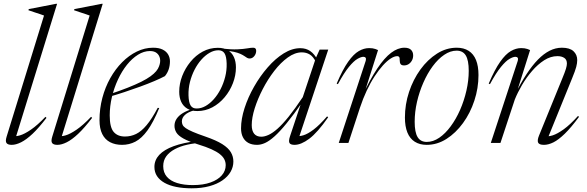

<svg xmlns="http://www.w3.org/2000/svg" viewBox="-20 -755 3102 1014"><path d="M212.5 -673Q203.5 -676.5 189.5 -681Q175.5 -685.5 160 -690.8Q144.5 -696 130 -701L132 -707L276 -735H281.5L60.5 -20L48 -37.5Q61 -33 85.2 -40Q109.5 -47 143.8 -70.5Q178 -94 220 -138L225.5 -132.5Q185 -79.5 151.8 -48.2Q118.5 -17 91.2 -3.5Q64 10 42 10Q21 10 14.2 0.2Q7.5 -9.5 15 -33.5Z M453.5 -673Q444.5 -676.5 430.5 -681Q416.5 -685.5 401 -690.8Q385.5 -696 371 -701L373 -707L517 -735H522.5L301.5 -20L289 -37.5Q302 -33 326.2 -40Q350.5 -47 384.8 -70.5Q419 -94 461 -138L466.5 -132.5Q426 -79.5 392.8 -48.2Q359.5 -17 332.2 -3.5Q305 10 283 10Q262 10 255.2 0.2Q248.5 -9.5 256 -33.5Z M772 -485.5Q740 -485.5 708.8 -466Q677.5 -446.5 650.5 -412.8Q623.5 -379 603 -335Q582.5 -291 571 -242.5Q559.5 -194 559.5 -145.5Q559.5 -83 580.2 -58.5Q601 -34 640 -34Q671 -34 698.8 -47.5Q726.5 -61 754.2 -94Q782 -127 813 -185.5L821 -184.5Q789.5 -108.5 758.8 -66.2Q728 -24 695.2 -7Q662.5 10 624.5 10Q588.5 10 561.5 -4Q534.5 -18 520 -47Q505.5 -76 505.5 -120.5Q505.5 -181 520.5 -237.8Q535.5 -294.5 562.5 -342.5Q589.5 -390.5 625.2 -426.5Q661 -462.5 702.8 -482.8Q744.5 -503 788.5 -503Q819.5 -503 839 -493.2Q858.5 -483.5 868 -467.2Q877.5 -451 877.5 -431.5Q877.5 -409 871 -389.2Q864.5 -369.5 851 -353Q829.5 -341.5 795.5 -327Q761.5 -312.5 721 -297.8Q680.5 -283 638.2 -269Q596 -255 557 -244L557.5 -257Q613.5 -275.5 655 -292Q696.5 -308.5 726 -323.2Q755.5 -338 774.8 -352Q794 -366 804.8 -379Q815.5 -392 820 -405Q828.5 -427 825 -445.2Q821.5 -463.5 808.2 -474.5Q795 -485.5 772 -485.5Z M1298.5 -446Q1290.5 -446 1284.5 -449.8Q1278.5 -453.5 1270.5 -459Q1262.5 -464.5 1249.5 -470.5Q1236.5 -476.5 1215.8 -481.2Q1195 -486 1162.5 -488L1152 -498.5Q1202 -493 1234 -494.5Q1266 -496 1285.5 -499.5Q1305 -503 1317 -503Q1325 -503 1329 -499Q1333 -495 1333 -486.5Q1333 -479.5 1330.5 -472.2Q1328 -465 1323.2 -459Q1318.5 -453 1312.2 -449.5Q1306 -446 1298.5 -446ZM1019 -182Q1042.5 -182 1065.5 -195Q1088.5 -208 1109 -231Q1129.5 -254 1145 -284.2Q1160.5 -314.5 1169.2 -349Q1178 -383.5 1177 -419.5Q1176 -457 1165.8 -473.2Q1155.5 -489.5 1133.5 -489.5Q1110 -489.5 1087 -476.2Q1064 -463 1043.5 -440Q1023 -417 1007.5 -386.8Q992 -356.5 983.2 -322Q974.5 -287.5 975.5 -251.5Q976.5 -214 986.8 -197.8Q997 -181.5 1019 -182ZM1130.5 -502.5Q1163 -502.5 1184 -489.5Q1205 -476.5 1215.5 -453.2Q1226 -430 1226 -399Q1226 -357 1210.2 -316Q1194.5 -275 1166.5 -241.5Q1138.5 -208 1101.5 -188.2Q1064.5 -168.5 1022 -168.5Q990 -168.5 968.8 -181.5Q947.5 -194.5 937 -217.2Q926.5 -240 926.5 -270.5Q926.5 -312.5 942.2 -353.5Q958 -394.5 985.8 -428.5Q1013.5 -462.5 1050.5 -482.5Q1087.5 -502.5 1130.5 -502.5ZM992.5 239.5Q947 239.5 910.8 232.2Q874.5 225 848.8 210.5Q823 196 809.2 175Q795.5 154 795.5 126.5Q795.5 90.5 821 63Q846.5 35.5 897 17Q947.5 -1.5 1022 -10.5H1052V-1.5Q1008 0.5 969.8 9Q931.5 17.5 902.8 33Q874 48.5 858 70.5Q842 92.5 842 122.5Q842 156 861 178.2Q880 200.5 915.2 211.5Q950.5 222.5 998 222.5Q1053.5 222.5 1092.2 208.5Q1131 194.5 1151.5 170.8Q1172 147 1172 117.5Q1172 101 1164.8 86.5Q1157.5 72 1140.8 58.8Q1124 45.5 1096.2 33Q1068.5 20.5 1027.5 8Q975 -8.5 948 -23.8Q921 -39 911.2 -55.5Q901.5 -72 901.5 -90.5Q901.5 -111 913 -128Q924.5 -145 946 -158Q967.5 -171 997 -179.5L1006.5 -172.5Q973 -163.5 956.8 -148.2Q940.5 -133 940.5 -114Q940.5 -104 944.5 -95.5Q948.5 -87 961 -78.2Q973.5 -69.5 998.2 -58.8Q1023 -48 1064 -34Q1122 -14 1154 6.2Q1186 26.5 1199.2 49Q1212.5 71.5 1212.5 98Q1212.5 126.5 1198 152Q1183.5 177.5 1155.2 197.2Q1127 217 1086 228.2Q1045 239.5 992.5 239.5Z M1511.5 -35 1572.5 -218H1578.5Q1530.5 -149 1494.2 -104.5Q1458 -60 1430 -35Q1402 -10 1380 0Q1358 10 1337.5 10Q1310 10 1291.2 -0.5Q1272.5 -11 1262.8 -30.5Q1253 -50 1253 -77Q1253 -126.5 1271.5 -184Q1290 -241.5 1321.8 -297.2Q1353.5 -353 1393.8 -399.2Q1434 -445.5 1478.2 -473Q1522.5 -500.5 1566 -500.5Q1596.5 -500.5 1618.5 -485.2Q1640.5 -470 1656.5 -439.5L1648 -428Q1634.5 -456 1616 -467.2Q1597.5 -478.5 1574 -478.5Q1537.5 -478.5 1500 -451.5Q1462.5 -424.5 1428.5 -380.5Q1394.5 -336.5 1367.8 -284.8Q1341 -233 1325.2 -183Q1309.5 -133 1309.5 -94.5Q1309.5 -64.5 1322.2 -48.8Q1335 -33 1360 -33Q1377.5 -33 1398.8 -42.8Q1420 -52.5 1446 -75.5Q1472 -98.5 1504.8 -139.2Q1537.5 -180 1579 -242L1648 -448.5L1668 -493H1713.5L1555.5 -18.5L1543 -37.5Q1559 -33.5 1582.2 -40.5Q1605.5 -47.5 1636.8 -71.2Q1668 -95 1707.5 -140.5L1713 -135.5Q1656.5 -54.5 1613.2 -22.2Q1570 10 1535.5 10Q1515 10 1509 0.5Q1503 -9 1511.5 -35Z M1911.5 -434Q1914.5 -444.5 1911 -449.8Q1907.5 -455 1899 -455Q1887 -455 1867.8 -444Q1848.5 -433 1822.8 -401.8Q1797 -370.5 1764.5 -310.5L1758 -313.5Q1790 -388.5 1818.8 -429Q1847.5 -469.5 1874.8 -485.2Q1902 -501 1929.5 -501Q1939.5 -501 1947.5 -499.8Q1955.5 -498.5 1962.5 -496.2Q1969.5 -494 1976.5 -490.5L1898.5 -245H1892Q1934.5 -336.5 1972.5 -393.2Q2010.5 -450 2046 -476.5Q2081.5 -503 2115.5 -503Q2139.5 -503 2150.8 -491.8Q2162 -480.5 2162 -462.5Q2162 -447 2155.2 -435Q2148.5 -423 2137.8 -416.2Q2127 -409.5 2114 -409.5Q2101 -409.5 2096 -416.2Q2091 -423 2091 -436Q2091.5 -449 2088.2 -453.8Q2085 -458.5 2078.5 -458.5Q2063 -458.5 2043.5 -446Q2024 -433.5 2002.2 -409.5Q1980.5 -385.5 1958.5 -352Q1936.5 -318.5 1916.8 -276.5Q1897 -234.5 1881 -186L1820 0H1769Z M2392 -503Q2429.5 -503 2455.2 -486.5Q2481 -470 2494 -438Q2507 -406 2507 -358.5Q2507 -289.5 2485.2 -223.5Q2463.5 -157.5 2425.2 -105Q2387 -52.5 2337.8 -21.2Q2288.5 10 2233.5 10Q2196.5 10 2170.5 -6.5Q2144.5 -23 2131.5 -55.2Q2118.5 -87.5 2118.5 -134Q2118.5 -203.5 2140.2 -269.2Q2162 -335 2200.2 -387.8Q2238.5 -440.5 2287.8 -471.8Q2337 -503 2392 -503ZM2234 -5.5Q2267.5 -5.5 2299.8 -27.5Q2332 -49.5 2360.2 -87.8Q2388.5 -126 2409.8 -174.5Q2431 -223 2443.2 -276.2Q2455.5 -329.5 2455.5 -381Q2455.5 -436.5 2440 -462Q2424.5 -487.5 2391.5 -487.5Q2358.5 -487.5 2326 -465.5Q2293.5 -443.5 2265.2 -405.2Q2237 -367 2215.8 -318.5Q2194.5 -270 2182.2 -216.8Q2170 -163.5 2170 -111.5Q2170 -56.5 2185.5 -31Q2201 -5.5 2234 -5.5Z M2567.5 -310.5 2561 -313.5Q2593 -388.5 2621.8 -429Q2650.5 -469.5 2677.8 -485.2Q2705 -501 2732.5 -501Q2742.5 -501 2750.5 -499.8Q2758.5 -498.5 2765.5 -496.2Q2772.5 -494 2779.5 -490.5L2709 -267L2700.5 -258Q2731 -318 2761 -363.8Q2791 -409.5 2821 -440.2Q2851 -471 2882.5 -487Q2914 -503 2947.5 -503Q2989 -503 3008.8 -484.5Q3028.5 -466 3028.5 -437.5Q3028.5 -421.5 3023.2 -401.5Q3018 -381.5 3001.5 -341.5L2870.5 -19L2859.5 -36.5Q2874.5 -32.5 2899 -40.2Q2923.5 -48 2957.2 -72.2Q2991 -96.5 3032.5 -142.5L3038 -138Q2996 -81 2962.8 -48.8Q2929.5 -16.5 2902.8 -3.2Q2876 10 2853 10Q2827.5 10 2822 -1.8Q2816.5 -13.5 2826.5 -38.5L2949 -339Q2963.5 -374 2968.8 -391.5Q2974 -409 2974 -419.5Q2974 -440 2960 -449.2Q2946 -458.5 2924 -458.5Q2888 -458.5 2854 -436.8Q2820 -415 2790 -380.2Q2760 -345.5 2736.8 -305.8Q2713.5 -266 2699 -230L2623 0H2572L2714.5 -434Q2717.5 -444.5 2714 -449.8Q2710.5 -455 2702 -455Q2690 -455 2670.8 -444Q2651.5 -433 2625.8 -401.8Q2600 -370.5 2567.5 -310.5Z"/></svg>

Font: Newsreader 60pt Light
Style: Italic
Weight: 300
Italic angle: -17°
Designer: Hugues Gentile
Foundry: Production Type
Version: Version 1.003